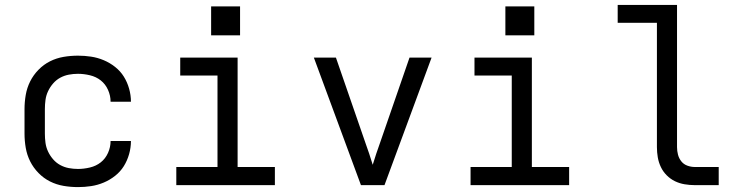

<svg xmlns="http://www.w3.org/2000/svg" viewBox="-20 -755 3040 783"><path d="M298 8Q268 8 239 3Q210 -2 184 -15Q158 -28 137 -49.5Q116 -71 103 -97Q90 -123 85 -152Q80 -181 80 -210V-310Q80 -339 85 -368Q90 -397 103 -423Q116 -449 137 -470.5Q158 -492 184 -505Q210 -518 239 -523Q268 -528 298 -528Q325 -528 351.5 -524Q378 -520 403 -509.5Q428 -499 449.5 -482Q471 -465 485 -442.5Q499 -420 506.5 -393.5Q514 -367 514 -340Q514 -340 514 -340Q514 -340 514 -340H431Q431 -340 431 -340Q431 -340 431 -340Q431 -365 420.5 -388.5Q410 -412 391 -427Q372 -442 347 -448Q322 -454 298 -454Q279 -454 260.5 -450.5Q242 -447 225.5 -438Q209 -429 196.5 -414.5Q184 -400 176 -383Q168 -366 165.5 -347.5Q163 -329 163 -310V-210Q163 -191 165.5 -172.5Q168 -154 176 -137Q184 -120 196.5 -105.5Q209 -91 225.5 -82Q242 -73 260.5 -69.5Q279 -66 298 -66Q322 -66 347 -72Q372 -78 391 -93Q410 -108 420.5 -131.5Q431 -155 431 -180Q431 -180 431 -180Q431 -180 431 -180H514Q514 -180 514 -180Q514 -180 514 -180Q514 -153 506.5 -126.5Q499 -100 485 -77.5Q471 -55 449.5 -38Q428 -21 403 -10.5Q378 0 351.5 4Q325 8 298 8Z M699 0V-74H867V-447H715V-520H949V-74H1101V0ZM841 -611V-729H959V-611Z M1452 0 1260 -520H1350L1470 -173Q1478 -151 1485.5 -128.5Q1493 -106 1500 -83Q1507 -106 1514.5 -128.5Q1522 -151 1530 -173L1650 -520H1740L1548 0Z M1899 0V-74H2067V-447H1915V-520H2149V-74H2301V0ZM2041 -611V-729H2159V-611Z M2813 0Q2793 0 2772 -3.5Q2751 -7 2732.5 -16Q2714 -25 2699 -40Q2684 -55 2675 -74Q2666 -93 2662.5 -113.5Q2659 -134 2659 -155V-662H2499V-735H2741V-155Q2741 -139 2745 -124Q2749 -109 2758.5 -97Q2768 -85 2783 -79.5Q2798 -74 2813 -74H2911V0Z"/></svg>

Font: Iosevka SS04 Extended
Style: Regular
Weight: 400
Width: 7
Monospace: yes
Designer: Belleve Invis
Foundry: Belleve Invis
Version: Version 19.0.0; ttfautohint (v1.8.4)